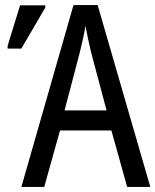

<svg xmlns="http://www.w3.org/2000/svg" viewBox="-20 -735 611 755"><path d="M480 0H571L364 -715H269L64 0H154L216 -222H418ZM10 -544H64L158 -705V-714H59L10 -555ZM338 -530 399 -301H234L294 -530C302 -562 311 -600 316 -634C321 -605 331 -560 338 -530Z"/></svg>

Font: Noto Sans Condensed
Style: Regular
Weight: 400
Width: 3
Designer: Monotype Design Team
Foundry: Monotype Imaging Inc.
Version: Version 2.013